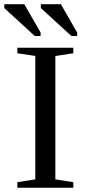

<svg xmlns="http://www.w3.org/2000/svg" viewBox="-45 -878 398 898"><path d="M213.9 -39.1 297.9 -25.9V0H36.1V-25.9L120.1 -39.1V-616.2L36.1 -628.9V-654.8H297.9V-628.9L213.9 -616.2ZM289.1 -709.5 146 -840.3V-858.4H239.7L315.9 -725.6V-709.5ZM117.7 -709.5 -24.9 -840.3V-858.4H68.8L145 -725.6V-709.5Z"/></svg>

Font: Times New Roman
Style: Regular
Weight: 400
Designer: Steve Matteson
Foundry: Ascender Corporation
Version: Version 2.00.3